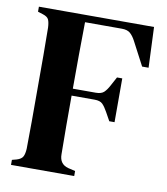

<svg xmlns="http://www.w3.org/2000/svg" viewBox="-76 -726 689 790"><g transform="rotate(10 268.0 -330.5)"><path d="M23 0V-21L42 -26Q62 -32 68 -44Q74 -56 75 -77Q76 -134 76 -192.5Q76 -251 76 -310V-351Q76 -409 76 -467Q76 -525 75 -583Q74 -604 69 -615.5Q64 -627 45 -633L23 -640V-661H504L511 -492H484L432 -591Q422 -610 410 -620.5Q398 -631 375 -631H221Q220 -564 219.5 -493.5Q219 -423 219 -353H315Q338 -353 349 -363.5Q360 -374 370 -393L390 -430H412V-247H390L370 -283Q359 -303 348.5 -313.5Q338 -324 315 -324H219Q219 -258 219 -197.5Q219 -137 220 -79Q220 -38 257 -28L287 -21V0Z"/></g></svg>

Font: DeepMind Serif Text
Style: Regular
Weight: 400
Designer: Frank Grießhammer / Modifications: Colophon Foundry
Foundry: Colophon Foundry
Version: Version 5.003; ttfautohint (v1.8.2)